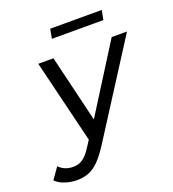

<svg xmlns="http://www.w3.org/2000/svg" viewBox="-255 -823 1032 1143"><g transform="rotate(-20 260.5 -251.0)"><path d="M36 200Q-2 200 -39 187.5Q-76 175 -97 153L-47 82Q-30 99 -7.5 108.5Q15 118 43 118Q76 118 102.5 100.5Q129 83 157 39L207 -38L218 -49L521 -530H618L242 58Q207 112 176 143Q145 174 111.5 187Q78 200 36 200ZM189 17 56 -530H152L265 -58ZM183 -642 194 -702H521L509 -642Z"/></g></svg>

Font: MOST Montserrat Medium
Style: Italic
Weight: 500
Italic angle: -11.3°
Designer: Julieta Ulanovsky
Foundry: Julieta Ulanovsky
Version: Version 8.000;March 11, 2024;FontCreator 15.0.0.2926 64-bit